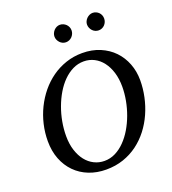

<svg xmlns="http://www.w3.org/2000/svg" viewBox="-159 -1011 1029 1146"><g transform="rotate(-20 355.0 -437.5)"><path d="M577.1 -417Q577.1 -466.8 564.7 -507.3Q552.2 -547.9 530 -576.9Q507.8 -606 477.3 -621.6Q446.8 -637.2 411.1 -637.2Q374.5 -637.2 341.8 -621.1Q309.1 -605 281.2 -577.1Q253.4 -549.3 231.2 -512Q209 -474.6 193.4 -432.1Q177.7 -389.6 169.4 -344Q161.1 -298.3 161.1 -253.9Q161.1 -203.1 174.1 -162.8Q187 -122.6 209.2 -94.5Q231.4 -66.4 261.7 -51.3Q292 -36.1 327.1 -36.1Q363.8 -36.1 396.5 -52.5Q429.2 -68.8 457 -97.2Q484.9 -125.5 507.1 -162.8Q529.3 -200.2 544.9 -242.7Q560.5 -285.2 568.8 -329.8Q577.1 -374.5 577.1 -417ZM690.9 -417Q690.9 -364.3 679.7 -311.8Q668.5 -259.3 647 -210.9Q625.5 -162.6 593.8 -121.3Q562 -80.1 520.8 -49.3Q479.5 -18.6 429 -1.2Q378.4 16.1 319.8 16.1Q259.8 16.1 210 -3.7Q160.2 -23.4 124 -60.1Q87.9 -96.7 67.9 -147.9Q47.9 -199.2 47.9 -262.2Q47.9 -315.9 60.1 -368.2Q72.3 -420.4 95.5 -467.8Q118.7 -515.1 151.6 -555.2Q184.6 -595.2 225.8 -624.5Q267.1 -653.8 316.2 -670.4Q365.2 -687 419.9 -687Q481.9 -687 532.2 -665.8Q582.5 -644.5 617.7 -607.9Q652.8 -571.3 671.9 -522Q690.9 -472.7 690.9 -417ZM407.7 -836.4Q407.7 -825.2 403.3 -814.9Q398.9 -804.7 391.4 -796.9Q383.8 -789.1 373.8 -784.7Q363.8 -780.3 352.5 -780.3Q341.8 -780.3 332 -784.7Q322.3 -789.1 314.9 -796.9Q307.6 -804.7 303.2 -814.5Q298.8 -824.2 298.8 -835.4Q298.8 -846.2 303.2 -856.2Q307.6 -866.2 314.9 -874Q322.3 -881.8 332 -886.5Q341.8 -891.1 352.5 -891.1Q363.8 -891.1 373.8 -886.7Q383.8 -882.3 391.4 -875Q398.9 -867.7 403.3 -857.7Q407.7 -847.7 407.7 -836.4ZM614.7 -836.4Q614.7 -825.2 610.6 -814.9Q606.4 -804.7 599.1 -796.9Q591.8 -789.1 581.8 -784.7Q571.8 -780.3 560.5 -780.3Q549.3 -780.3 539.3 -784.7Q529.3 -789.1 522 -796.9Q514.6 -804.7 510.3 -814.9Q505.9 -825.2 505.9 -836.4Q505.9 -846.7 510.5 -856.7Q515.1 -866.7 522.7 -874.3Q530.3 -881.8 540.3 -886.5Q550.3 -891.1 560.5 -891.1Q571.8 -891.1 581.8 -886.7Q591.8 -882.3 599.1 -875Q606.4 -867.7 610.6 -857.7Q614.7 -847.7 614.7 -836.4Z"/></g></svg>

Font: Charis SIL Afr
Style: Italic
Weight: 400
Italic angle: -11°
Foundry: SIL International
Version: Version 5.000